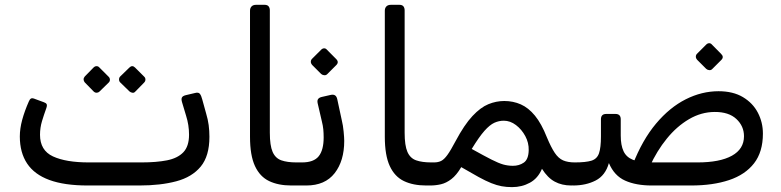

<svg xmlns="http://www.w3.org/2000/svg" viewBox="-20 -770 3249 799"><path d="M344.6 1.9Q247.9 1.9 185.6 -21Q123.3 -43.8 92.9 -89.4Q62.5 -135.1 62.5 -202.1Q62.5 -234.7 72.4 -271.4Q82.4 -308.1 100.1 -348.1Q103.5 -356.6 108.9 -359.9Q114.3 -363.1 126.8 -357.7L162.2 -344.7Q171.4 -341.7 174.1 -336.5Q176.8 -331.2 172.6 -319.5Q163 -292.9 154.7 -265.7Q146.5 -238.4 146.5 -209.2Q146.5 -144.1 200.5 -119.1Q254.6 -94.1 349.4 -94.1H569Q630.8 -94.1 675.1 -102.8Q719.3 -111.6 743 -136.4Q766.7 -161.3 766.7 -209.5Q766.7 -249.6 754.4 -288.4L737.6 -344.5Q733.6 -357.6 737.1 -364.3Q740.6 -370.9 752.8 -373.9L792 -383.1Q806 -386.9 811.9 -379.4Q817.7 -371.9 821.6 -356.4L838 -297.1Q845.2 -273.2 848.4 -249.5Q851.5 -225.7 851.5 -200.6Q851.5 -120.7 815.3 -76.8Q779.1 -33 713.6 -15.6Q648.2 1.9 560.4 1.9ZM393.7 -388.7Q389.1 -384.2 382.1 -384.1Q375.1 -384 369.3 -389.7L332.7 -427.2Q328.1 -432.7 327.9 -439.3Q327.8 -445.8 332.7 -451.6L369.3 -489Q375.1 -494.7 382 -494.7Q388.9 -494.6 393.7 -489L431.1 -451.6Q436.9 -446.6 437.4 -439.2Q437.9 -431.7 432.1 -426.2ZM542.9 -388.7Q538 -383 531.1 -384Q524.1 -385 518.6 -389.7L480.1 -427.2Q475.4 -431.9 475.4 -439.4Q475.4 -446.8 480.1 -451.6L518.6 -489Q524.1 -494.6 530.2 -494.7Q536.2 -494.7 541.9 -489L579.4 -451.6Q585.1 -446.6 585.2 -439.3Q585.3 -431.9 579.6 -426.2Z M1210.4 1.9H1192.1Q1138.3 1.9 1099.9 -16.5Q1061.5 -34.8 1041 -79.1Q1020.4 -123.4 1020.4 -200.9V-725.4Q1020.4 -736.4 1026.8 -743.2Q1033.2 -750 1046.4 -750H1080.5Q1092.9 -750 1097.9 -743.5Q1102.9 -737 1102.9 -727V-217.6Q1102.9 -164.6 1114.4 -138.1Q1125.9 -111.6 1150.7 -102.8Q1175.4 -94.1 1213.5 -94.1H1225.4Q1240.4 -94.1 1240.4 -79.1V-28.1Q1240.4 1.9 1210.4 1.9Z M1212.4 1.9Q1203 1.9 1199 -4.2Q1195 -10.2 1195 -17.2V-72.2Q1195 -86.2 1203 -90.1Q1211 -94.1 1225 -94.1H1236.8Q1285.7 -94.1 1306.3 -119.8Q1326.9 -145.6 1326.9 -198.1Q1326.9 -215.9 1325.4 -231.7Q1323.9 -247.4 1319.4 -264.9L1301.8 -340.9Q1299.4 -352.5 1304.2 -358.4Q1308.9 -364.4 1319.6 -366.7L1356.5 -375.1Q1378.8 -380.1 1383.6 -356.7L1402.5 -268.8Q1407.5 -248.7 1410 -222.7Q1412.5 -196.8 1412.5 -183.6Q1412.5 -100.5 1372.6 -49.3Q1332.7 1.9 1254.8 1.9ZM1341.4 -461.1Q1336.6 -456.4 1329.4 -456.9Q1322.2 -457.4 1316.6 -462.1L1278.4 -500.3Q1273.5 -506.1 1273.5 -513.1Q1273.5 -520.1 1278.4 -525.1L1316.6 -563.2Q1322.2 -568.8 1328.9 -568.9Q1335.6 -569 1340.4 -563.2L1378.2 -525.1Q1392.1 -511.8 1379.6 -499.3Z M1771.4 1.9H1753.1Q1699.3 1.9 1660.9 -16.5Q1622.5 -34.8 1602 -79.1Q1581.4 -123.4 1581.4 -200.9V-725.4Q1581.4 -736.4 1587.8 -743.2Q1594.2 -750 1607.4 -750H1641.5Q1653.9 -750 1658.9 -743.5Q1663.9 -737 1663.9 -727V-217.6Q1663.9 -164.6 1675.4 -138.1Q1686.9 -111.6 1711.7 -102.8Q1736.4 -94.1 1774.5 -94.1H1786.4Q1801.4 -94.1 1801.4 -79.1V-28.1Q1801.4 1.9 1771.4 1.9Z M2110.8 8.7Q2087.8 8.7 2067.6 5Q2047.4 1.3 2024.4 -7.9Q2001.4 -17.1 1971.8 -33.3Q1942.1 -49.5 1899.4 -74.5Q1879.9 -41.2 1858.4 -24.7Q1836.9 -8.3 1815.1 -3.2Q1793.2 1.9 1771 1.9Q1756 1.9 1756 -13.1V-64.1Q1756 -94.1 1786 -94.1Q1803.4 -94.1 1815.8 -100.3Q1828.3 -106.5 1841.9 -125.3Q1855.5 -144.1 1875.6 -182.2Q1912.3 -251.1 1946.1 -287.1Q1979.8 -323.1 2012.3 -336.4Q2044.7 -349.7 2078.4 -349.7Q2115.3 -349.7 2147.2 -335.7Q2179 -321.7 2206.1 -288.8Q2233.2 -255.9 2256 -198.2Q2273.1 -157.2 2288.4 -134.2Q2303.7 -111.2 2323.3 -102.6Q2343 -94.1 2372.2 -94.1Q2387.2 -94.1 2387.2 -79.1V-28.1Q2387.2 1.9 2357.2 1.9Q2318.2 1.9 2288.6 -14.1Q2259 -30 2235.4 -67.6Q2218.8 -28 2185.3 -9.7Q2151.9 8.7 2110.8 8.7ZM2113.9 -80Q2140.2 -79.8 2159.8 -93.3Q2179.4 -106.8 2180.2 -145.1Q2181 -175.7 2166 -203.6Q2150.9 -231.6 2127.1 -249.6Q2103.2 -267.7 2076.4 -267.7Q2056.2 -267.7 2037.2 -259.1Q2018.3 -250.5 1996 -225.5Q1973.7 -200.4 1943.1 -150.2Q1996.1 -120.7 2025.6 -105.8Q2055.1 -90.9 2074.1 -85.5Q2093.1 -80.2 2113.9 -80Z M2365.1 1.9Q2354.9 1.9 2348.4 -1.7Q2342 -5.3 2342 -22.1V-72.2Q2342 -86.2 2350 -90.1Q2358 -94.1 2372 -94.1Q2417.5 -94.1 2441.1 -101.3Q2464.6 -108.6 2472.7 -132.1Q2480.8 -155.6 2480.8 -202.2V-273.4Q2480.8 -295.8 2502.6 -295.8H2541.4Q2563.2 -295.8 2563.2 -273.4V-206Q2563.2 -165.6 2574.8 -140.8Q2586.3 -116 2613.9 -105Q2641.5 -94.1 2688.7 -94.1H2882.5Q2975.4 -94.1 3025.7 -121.9Q3076.1 -149.8 3076.1 -203.1Q3076.1 -245.2 3044.4 -274.8Q3012.8 -304.4 2954 -304.1Q2898.1 -303.9 2847.2 -274Q2796.4 -244.2 2755 -193.2Q2713.5 -142.3 2683.7 -76.9L2613.1 -85.1Q2653.2 -187.9 2710 -255.5Q2766.8 -323.1 2833.7 -356.8Q2900.5 -390.4 2970.1 -390.4Q3030.7 -390.4 3071.8 -365.8Q3112.9 -341.2 3133.8 -301.1Q3154.8 -260.9 3154.8 -214.1Q3154.8 -137.7 3117.9 -90.3Q3081 -42.9 3013.8 -20.5Q2946.6 1.9 2856.1 1.9H2691.9Q2626.6 1.9 2581.4 -18.4Q2536.2 -38.6 2513.9 -91.4Q2499.3 -39.7 2458.9 -18.9Q2418.5 1.9 2365.1 1.9ZM2943.6 -482.4Q2938.9 -477.6 2931.7 -478.1Q2924.4 -478.6 2918.9 -483.4L2880.7 -521.6Q2875.7 -527.3 2875.7 -534.3Q2875.7 -541.4 2880.7 -546.3L2918.9 -584.5Q2924.4 -590.1 2931.2 -590.2Q2937.9 -590.2 2942.6 -584.5L2980.4 -546.3Q2994.3 -533.1 2981.8 -520.6Z"/></svg>

Font: Rubik Light
Style: Italic
Weight: 300
Italic angle: -12°
Designer: Hubert and Fischer
Foundry: Hubert and Fischer
Version: Version 2.300;gftools[0.9.30]